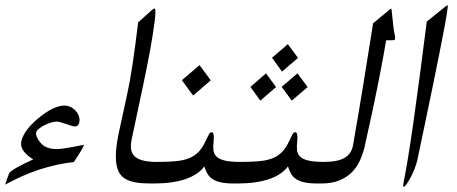

<svg xmlns="http://www.w3.org/2000/svg" viewBox="-84 -755 1758 739"><path d="M239.7 -197.3Q232.4 -179.2 200.2 -131.3Q66.9 -116.7 -64 -44.4Q-62 -52.2 -57.9 -63.2Q-53.7 -74.2 -48.8 -88.4Q-37.6 -104.5 43.9 -141.6Q-9.8 -174.8 -2 -210.4Q7.3 -253.4 64.5 -300.8Q123 -348.6 164.1 -348.6Q176.3 -348.6 187.5 -343.3Q198.7 -337.9 207 -328.9Q215.3 -319.8 219.5 -308.3Q223.6 -296.9 221.2 -284.7Q217.8 -268.1 203.6 -268.1Q200.2 -268.1 190.7 -271Q181.2 -273.9 170.7 -277.6Q160.2 -281.2 149.9 -284.2Q139.6 -287.1 133.8 -287.1Q125 -287.1 112.1 -283.2Q99.1 -279.3 87.2 -273.2Q75.2 -267.1 65.9 -259.5Q56.6 -252 55.2 -245.1Q53.7 -238.8 56.9 -230.2Q60.1 -221.7 65.7 -213.6Q71.3 -205.6 78.6 -198.7Q85.9 -191.9 93.3 -189Q102.5 -185.1 112.3 -183.1Q122.1 -181.2 133.8 -181.2Q144.5 -181.2 161.1 -183.6Q177.7 -186 194.6 -189.2Q211.4 -192.4 224.1 -194.8Q236.8 -197.3 239.7 -197.3Z M492.7 -48.8Q460.4 -48.8 438 -53Q415.5 -57.1 400.6 -65.4Q385.7 -73.7 377.7 -85.9Q369.6 -98.1 365.7 -114.7Q360.4 -137.7 362.5 -171.1Q364.7 -204.6 375 -252L404.8 -389.2Q416 -439.5 426.3 -508.1Q436.5 -576.7 447.8 -668.9L500 -715.8Q507.3 -722.2 510.7 -722.2Q514.2 -722.2 514.2 -708.7Q514.2 -695.3 511.2 -672.6Q508.3 -649.9 503.7 -620.1Q499 -590.3 493.2 -558.1Q487.3 -525.9 480.5 -492.9Q473.6 -460 467.8 -430.7L423.3 -221.2Q418.5 -198.7 420.4 -182.1Q422.4 -165.5 433.3 -154.3Q444.3 -143.1 465.6 -137.5Q486.8 -131.8 519.5 -131.8H524.4Q527.8 -131.8 529.8 -128.4Q531.7 -125 532 -119.1Q532.2 -113.3 531.5 -105.7Q530.8 -98.1 529.3 -90.3Q527.3 -82.5 524.9 -75.2Q522.5 -67.9 519.8 -62Q517.1 -56.2 513.7 -52.5Q510.3 -48.8 506.8 -48.8Z M727.1 -445.8 659.2 -387.2 616.2 -446.3 684.1 -504.4ZM814.5 -48.8Q786.1 -48.8 766.8 -53Q747.6 -57.1 734.9 -65.2Q722.2 -73.2 714.8 -85.7Q707.5 -98.1 702.6 -114.3Q677.7 -81.5 628.4 -65.2Q579.1 -48.8 509.3 -48.8H495.1Q491.7 -48.8 490 -52.5Q488.3 -56.2 488 -62Q487.8 -67.9 488.3 -75.2Q488.8 -82.5 490.7 -90.3Q492.2 -98.1 494.9 -105.7Q497.6 -113.3 500.2 -119.1Q502.9 -125 506.3 -128.4Q509.8 -131.8 513.2 -131.8H518.1Q561 -131.8 591.3 -134.5Q621.6 -137.2 643.6 -146Q665.5 -154.8 680.7 -170.9Q695.8 -187 708 -213.4Q715.8 -229.5 720 -237.8Q724.1 -246.1 730.5 -246.1Q741.7 -246.1 738.3 -212.4Q735.8 -192.4 737.5 -177.2Q739.3 -162.1 749.5 -152.1Q759.8 -142.1 781.5 -137Q803.2 -131.8 841.3 -131.8H846.2Q849.6 -131.8 851.6 -128.4Q853.5 -125 853.8 -119.1Q854 -113.3 853.3 -105.7Q852.5 -98.1 851.1 -90.3Q849.1 -82.5 846.7 -75.2Q844.2 -67.9 841.6 -62Q838.9 -56.2 835.4 -52.5Q832 -48.8 828.6 -48.8Z M1063 -532.2 1001.5 -479.5 962.9 -532.7 1023.9 -585ZM1100.1 -419.9 1039.1 -367.7 1000 -420.4 1061 -472.7ZM978.5 -419.9 918 -367.7 879.9 -420.4 939.9 -472.7ZM1136.2 -48.8Q1107.9 -48.8 1088.6 -53Q1069.3 -57.1 1056.6 -65.2Q1043.9 -73.2 1036.6 -85.7Q1029.3 -98.1 1024.4 -114.3Q999.5 -81.5 950.2 -65.2Q900.9 -48.8 831.1 -48.8H816.9Q813.5 -48.8 811.8 -52.5Q810.1 -56.2 809.8 -62Q809.6 -67.9 810.1 -75.2Q810.5 -82.5 812.5 -90.3Q814 -98.1 816.7 -105.7Q819.3 -113.3 822 -119.1Q824.7 -125 828.1 -128.4Q831.5 -131.8 835 -131.8H839.8Q882.8 -131.8 913.1 -134.5Q943.4 -137.2 965.3 -146Q987.3 -154.8 1002.4 -170.9Q1017.6 -187 1029.8 -213.4Q1037.6 -229.5 1041.7 -237.8Q1045.9 -246.1 1052.2 -246.1Q1063.5 -246.1 1060.1 -212.4Q1057.6 -192.4 1059.3 -177.2Q1061 -162.1 1071.3 -152.1Q1081.5 -142.1 1103.3 -137Q1125 -131.8 1163.1 -131.8H1168Q1171.4 -131.8 1173.3 -128.4Q1175.3 -125 1175.5 -119.1Q1175.8 -113.3 1175 -105.7Q1174.3 -98.1 1172.9 -90.3Q1170.9 -82.5 1168.5 -75.2Q1166 -67.9 1163.3 -62Q1160.6 -56.2 1157.2 -52.5Q1153.8 -48.8 1150.4 -48.8Z M1435.5 -619.6Q1438 -610.4 1436.5 -604.5Q1436 -602.1 1433.8 -601.1Q1431.6 -600.1 1423.8 -600.1H1402.3Q1393.6 -548.3 1381.1 -483.4Q1368.7 -418.5 1351.1 -334.5Q1350.1 -330.6 1347.9 -320.1Q1345.7 -309.6 1342.5 -295.4Q1339.4 -281.2 1335.9 -265.4Q1332.5 -249.5 1329.3 -235.4Q1326.2 -221.2 1323.7 -210Q1321.3 -198.7 1320.3 -193.8Q1313 -162.1 1300.5 -135.5Q1288.1 -108.9 1267.8 -89.6Q1247.6 -70.3 1219.5 -59.6Q1191.4 -48.8 1152.8 -48.8H1138.7Q1135.3 -48.8 1133.5 -52.5Q1131.8 -56.2 1131.6 -62Q1131.3 -67.9 1131.8 -75.2Q1132.3 -82.5 1134.3 -90.3Q1137.7 -106.4 1143.8 -119.1Q1149.9 -131.8 1156.7 -131.8H1161.6Q1215.3 -131.8 1241.5 -147Q1267.6 -162.1 1273.9 -191.9L1274.9 -196.8Q1295.4 -313.5 1314.2 -429.2Q1333 -544.9 1352.1 -665.5L1407.2 -710.9Q1419.4 -721.7 1421.9 -722.2Q1422.9 -720.7 1423.8 -711.7Q1424.8 -702.6 1426.3 -688.2Q1427.7 -673.8 1429.7 -656Q1431.6 -638.2 1435.5 -619.6Z M1522 -137.7Q1518.6 -122.1 1511.2 -104Q1503.9 -85.9 1495.8 -70.8Q1487.8 -55.7 1480.5 -45.7Q1473.1 -35.6 1469.7 -35.6Q1465.8 -35.6 1471.2 -63Q1497.6 -188 1558.6 -671.9L1627 -727.1Q1635.3 -733.9 1638.7 -734.9Q1640.6 -734.9 1637.2 -711.2Q1633.8 -687.5 1626 -646Q1618.2 -604.5 1606.9 -547.9Q1595.7 -491.2 1582 -424.8Q1568.4 -358.4 1553 -285.2Q1537.6 -211.9 1522 -137.7Z"/></svg>

Font: XB Kayhan
Style: Italic
Weight: 400
Italic angle: -12°
Designer: Behnam
Foundry: Irmug
Version: Version 7.300 2009